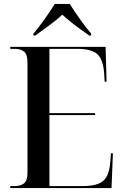

<svg xmlns="http://www.w3.org/2000/svg" viewBox="-20 -951 626 971"><path d="M32 0V-10H53Q86 -10 102.5 -24.5Q119 -39 119 -80V-634Q119 -675 102.5 -689.5Q86 -704 53 -704H32V-714H514L519 -538H509L507 -577Q502 -650 472.5 -677Q443 -704 370 -704H230V-379H461V-369H230V-10H398Q473 -10 503 -37Q533 -64 538 -134L541 -176H551L544 0ZM149 -781Q175 -811 205.5 -854Q236 -897 257 -931H333Q354 -897 384.5 -854Q415 -811 441 -781V-771H432Q415 -783 389 -801.5Q363 -820 337.5 -840.5Q312 -861 295 -877Q268 -851 227.5 -821.5Q187 -792 158 -771H149Z"/></svg>

Font: Noto Serif Display SemiCondensed Medium
Style: Regular
Weight: 500
Width: 4
Designer: Monotype Design Team
Foundry: Monotype Imaging Inc.
Version: Version 2.009